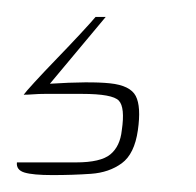

<svg xmlns="http://www.w3.org/2000/svg" viewBox="-68 -22 232 227"><path d="M-6 185Q-29 185 -39 182Q-49 179 -48 170Q-43 170 -23.5 170Q-4 170 22 170Q51 170 62.5 160.5Q74 151 76 132Q80 105 72.5 97Q65 89 29 89H-2Q-8 89 -15 89Q-22 89 -28.5 89.5Q-35 90 -40 90Q-38 87 -27 75Q-16 63 -1 47.5Q14 32 27 18Q40 4 45 -2H57L-9 77Q38 74 62 76.5Q86 79 92.5 91.5Q99 104 95 132Q91 160 76 171Q61 182 39.5 183.5Q18 185 -6 185Z"/></svg>

Font: Genos Thin Thin
Style: Italic
Weight: 250
Italic angle: -8°
Version: Version 1.010